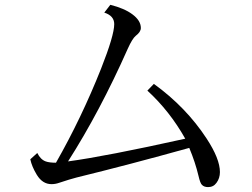

<svg xmlns="http://www.w3.org/2000/svg" viewBox="-20 -783 1040 792"><path d="M133.8 -151.9Q147 -125 168.5 -117.2Q183.6 -111.8 210.9 -111.8Q315.9 -295.9 397 -500Q451.2 -637.2 451.2 -683.6Q451.2 -717.8 410.2 -731L435.1 -763.2Q493.2 -748.5 525.9 -724.1Q561 -698.2 561 -667.5Q561 -651.4 540 -635.3Q525.9 -624 506.8 -581.5Q392.1 -323.2 260.7 -117.2Q416.5 -138.2 744.1 -210.9Q679.7 -325.2 587.9 -409.2L614.7 -437Q747.6 -340.8 832 -211.9Q887.2 -127.9 887.2 -73.2Q887.2 -47.9 873 -28.8Q860.4 -11.2 838.4 -11.2Q821.8 -11.2 813 -20.5Q805.7 -27.3 798.8 -57.6Q785.6 -113.3 760.7 -172.9Q515.1 -104.5 295.9 -50.8Q270.5 -44.4 223.6 -28.8Q208.5 -23.4 192.4 -23.4Q155.3 -23.4 131.8 -62Q111.3 -95.7 105 -126Z"/></svg>

Font: BIZ UDMincho
Style: Regular
Weight: 400
Monospace: yes
Designer: TypeBank Co., Ltd.
Foundry: Morisawa Inc.
Version: Version 1.06